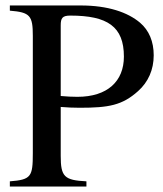

<svg xmlns="http://www.w3.org/2000/svg" viewBox="-20 -682 597 702"><path d="M16 -662V-643C90 -637 100 -625 100 -551V-122C100 -36 94 -25 16 -19V0H296V-19C215 -23 202 -36 202 -112V-291C229 -289 245 -288 271 -288C378 -288 427 -297 485 -349C522 -382 542 -427 542 -480C542 -530 525 -571 492 -599C447 -637 375 -662 275 -662ZM202 -589C202 -616 208 -625 237 -625C373 -625 433 -585 433 -475C433 -385 373 -328 263 -328C243 -328 225 -329 202 -331Z"/></svg>

Font: STIX Math
Style: Regular
Weight: 400
Designer: MicroPress Inc., with final additions and corrections provided by Coen Hoffman, Elsevier (retired)
Version: Version 1.1.0